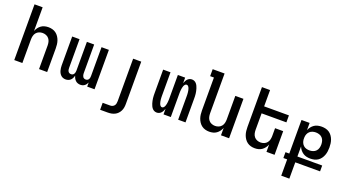

<svg xmlns="http://www.w3.org/2000/svg" viewBox="-61 -1450 4323 2380"><g transform="rotate(20 2100.0 -260.0)"><path d="M83 0V-735H190V-423Q199 -446 214 -466.5Q229 -487 249.5 -501.5Q270 -516 294.5 -522Q319 -528 344 -528Q371 -528 396.5 -521Q422 -514 443 -498.5Q464 -483 479 -460.5Q494 -438 502.5 -413.5Q511 -389 514 -362.5Q517 -336 517 -310V0H410V-310Q410 -334 404.5 -357.5Q399 -381 384 -399.5Q369 -418 346.5 -427Q324 -436 300 -436Q276 -436 253.5 -427Q231 -418 216 -399.5Q201 -381 195.5 -357.5Q190 -334 190 -310V0Z M763 8Q746 8 729.5 2.5Q713 -3 700.5 -14.5Q688 -26 679.5 -41Q671 -56 666.5 -72.5Q662 -89 660 -106Q658 -123 658 -140V-520H755V-140Q755 -128 757 -117Q759 -106 765 -96Q771 -86 781.5 -81Q792 -76 803 -76Q815 -76 825 -81Q835 -86 841 -96Q847 -106 849.5 -117Q852 -128 852 -140V-520H948V-140Q948 -128 950.5 -117Q953 -106 959 -96Q965 -86 975 -81Q985 -76 997 -76Q1008 -76 1018.5 -81Q1029 -86 1035 -96Q1041 -106 1043 -117Q1045 -128 1045 -140V-520H1142V0H1045V-54Q1039 -41 1030.5 -29Q1022 -17 1010.5 -8.5Q999 0 985 4Q971 8 956 8Q939 8 922 2Q905 -4 892.5 -16Q880 -28 871.5 -43.5Q863 -59 859 -76Q854 -59 846.5 -43.5Q839 -28 826.5 -16Q814 -4 797 2Q780 8 763 8Z M1294 215V123H1394Q1409 123 1423.5 116.5Q1438 110 1447 98Q1456 86 1459 70.5Q1462 55 1462 40V-520H1569V40Q1569 64 1565 87Q1561 110 1550.5 131Q1540 152 1523.5 169Q1507 186 1485.5 196.5Q1464 207 1441 211Q1418 215 1394 215Z M1964 8Q1947 8 1931.5 1Q1916 -6 1905 -19Q1894 -32 1887 -47Q1880 -62 1875 -78Q1870 -94 1866.5 -110.5Q1863 -127 1861 -143.5Q1859 -160 1858.5 -176.5Q1858 -193 1858 -210V-520H1955V-210Q1955 -197 1955.5 -184.5Q1956 -172 1957.5 -159Q1959 -146 1961.5 -133.5Q1964 -121 1968.5 -109Q1973 -97 1981.5 -86.5Q1990 -76 2003 -76Q2016 -76 2025 -86.5Q2034 -97 2038.5 -109Q2043 -121 2045.5 -133.5Q2048 -146 2049.5 -159Q2051 -172 2051.5 -184.5Q2052 -197 2052 -210V-520H2148V-447Q2154 -462 2161 -476.5Q2168 -491 2179 -503Q2190 -515 2205 -521.5Q2220 -528 2236 -528Q2253 -528 2268.5 -521Q2284 -514 2295 -501Q2306 -488 2313 -473Q2320 -458 2325 -442Q2330 -426 2333.5 -409.5Q2337 -393 2339 -376.5Q2341 -360 2341.5 -343.5Q2342 -327 2342 -310V0H2245V-310Q2245 -323 2244.5 -335.5Q2244 -348 2242.5 -361Q2241 -374 2238.5 -386.5Q2236 -399 2231.5 -411Q2227 -423 2218.5 -433.5Q2210 -444 2197 -444Q2184 -444 2175 -433.5Q2166 -423 2161.5 -411Q2157 -399 2154.5 -386.5Q2152 -374 2150.5 -361Q2149 -348 2148.5 -335.5Q2148 -323 2148 -310V0H2052V-73Q2046 -58 2039 -43.5Q2032 -29 2021 -17Q2010 -5 1995 1.5Q1980 8 1964 8Z M2656 8Q2629 8 2603.5 1Q2578 -6 2557 -21.5Q2536 -37 2521 -59.5Q2506 -82 2497.5 -106.5Q2489 -131 2486 -157.5Q2483 -184 2483 -210V-643H2433V-735H2590V-210Q2590 -186 2595.5 -162.5Q2601 -139 2616 -120.5Q2631 -102 2653.5 -93Q2676 -84 2700 -84Q2724 -84 2746.5 -93Q2769 -102 2784 -120.5Q2799 -139 2804.5 -162.5Q2810 -186 2810 -210V-520H2917V0H2810V-97Q2801 -74 2786 -53.5Q2771 -33 2750.5 -18.5Q2730 -4 2705.5 2Q2681 8 2656 8Z M3256 8Q3229 8 3203.5 1Q3178 -6 3157 -21.5Q3136 -37 3121 -59.5Q3106 -82 3097.5 -106.5Q3089 -131 3086 -157.5Q3083 -184 3083 -210V-735H3190V-520H3517V-428H3190V-210Q3190 -186 3195.5 -162.5Q3201 -139 3216 -120.5Q3231 -102 3253.5 -93Q3276 -84 3300 -84Q3324 -84 3346.5 -93Q3369 -102 3384 -120.5Q3399 -139 3404.5 -162.5Q3410 -186 3410 -210V-312H3517V0H3410V-97Q3401 -74 3386 -53.5Q3371 -33 3350.5 -18.5Q3330 -4 3305.5 2Q3281 8 3256 8Z M3683 215V0H3633V-77H3683V-520H3790V-425Q3799 -448 3815 -468.5Q3831 -489 3852 -503Q3873 -517 3898 -522.5Q3923 -528 3948 -528Q3974 -528 4000 -522Q4026 -516 4047.5 -501.5Q4069 -487 4084.5 -465.5Q4100 -444 4109 -419.5Q4118 -395 4121.5 -369Q4125 -343 4125 -317Q4125 -291 4121.5 -265.5Q4118 -240 4109 -215.5Q4100 -191 4084.5 -169.5Q4069 -148 4047.5 -133.5Q4026 -119 4000 -113Q3974 -107 3948 -107Q3923 -107 3898 -112.5Q3873 -118 3852 -132Q3831 -146 3815 -166Q3799 -186 3790 -210V-77H4117V0H3790V215ZM3904 -199Q3927 -199 3950 -206.5Q3973 -214 3989 -231Q4005 -248 4011.5 -271Q4018 -294 4018 -317Q4018 -341 4011.5 -364Q4005 -387 3989 -404Q3973 -421 3950 -428.5Q3927 -436 3904 -436Q3882 -436 3861 -429.5Q3840 -423 3824 -408.5Q3808 -394 3799.5 -373.5Q3791 -353 3790 -332V-303Q3791 -282 3799.5 -261.5Q3808 -241 3824 -226Q3840 -211 3861 -205Q3882 -199 3904 -199Z"/></g></svg>

Font: Iosevka Semibold Extended
Style: Regular
Weight: 600
Width: 7
Monospace: yes
Designer: Belleve Invis
Foundry: Belleve Invis
Version: Version 32.5.0; ttfautohint (v1.8.4)